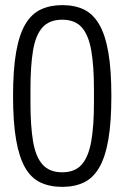

<svg xmlns="http://www.w3.org/2000/svg" viewBox="-20 -718 486 750"><path d="M223 12Q175 12 138.5 -5Q102 -22 78.5 -62.5Q55 -103 43 -171.5Q31 -240 31 -343Q31 -446 43 -514.5Q55 -583 79 -623.5Q103 -664 139.5 -681Q176 -698 223 -698Q272 -698 307.5 -681Q343 -664 367 -623.5Q391 -583 403 -514.5Q415 -446 415 -343Q415 -240 403 -171.5Q391 -103 367 -62.5Q343 -22 307 -5Q271 12 223 12ZM223 -45Q273 -45 299.5 -75.5Q326 -106 336.5 -166.5Q347 -227 347 -316V-370Q347 -460 336.5 -520.5Q326 -581 299.5 -611Q273 -641 223 -641Q173 -641 146 -611Q119 -581 109 -520.5Q99 -460 99 -370V-316Q99 -227 109 -166.5Q119 -106 146 -75.5Q173 -45 223 -45Z"/></svg>

Font: Archivo Condensed Light
Style: Regular
Weight: 300
Width: 3
Designer: Hector Gatti
Foundry: Omnibus-Type
Version: Version 2.001